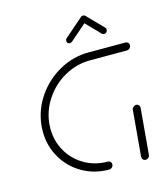

<svg xmlns="http://www.w3.org/2000/svg" viewBox="-104 -761 723 840"><g transform="rotate(-15 257.5 -340.5)"><path d="M305.9 -19.3Q305.9 -11.1 300.2 -5.6Q294.4 0 286.7 0Q220.4 0 165.9 -31.3Q111.5 -62.6 80.2 -116.9Q48.9 -171.1 48.9 -236.3Q48.9 -247.8 50 -259.3Q56.3 -329.6 96.3 -389.1Q136.3 -448.5 198.9 -483.5Q261.5 -518.5 331.9 -518.5H499.3Q505.9 -518.5 510.6 -514.1Q515.2 -509.6 515.2 -503Q515.2 -494.8 509.6 -489.1Q504.1 -483.3 496.3 -483.3H328.9Q268.1 -483.3 214.1 -453.1Q160 -423 125.4 -371.5Q90.7 -320 85.2 -259.3Q84.4 -252.6 84.4 -239.6Q84.4 -183 111.3 -136.3Q138.1 -89.6 185.2 -62.4Q232.2 -35.2 289.6 -35.2Q296.7 -35.2 301.3 -30.6Q305.9 -25.9 305.9 -19.3ZM452.2 0Q444.8 0 440.2 -5.2Q435.6 -10.4 435.9 -17.8L454.1 -225.2Q454.8 -232.6 460.6 -237.8Q466.3 -243 473.3 -243Q480.7 -243 485.4 -237.6Q490 -232.2 489.3 -225.2L471.1 -17.8Q470.7 -10.4 465.2 -5.2Q459.6 0 452.2 0ZM350 -680.7Q355.9 -680.7 359.6 -677Q363.3 -673.3 363.3 -667.8Q363.3 -660 358.1 -655.6L274.4 -582.6Q269.6 -578.5 263.7 -578.5Q258.1 -578.5 254.4 -582Q250.7 -585.6 250.7 -591.5Q250.7 -599.3 255.9 -603.7L340 -676.7Q344.1 -680.7 350 -680.7ZM360.4 -676.3 431.1 -603.7Q434.4 -599.6 434.4 -594.4Q434.4 -587.8 429.6 -583.1Q424.8 -578.5 418.5 -578.5Q412.6 -578.5 409.3 -582.6L338.9 -655.2Z"/></g></svg>

Font: 26F Galaxy Sans Light
Style: Italic
Weight: 300
Italic angle: -5°
Designer: C₂₉H₂₅N₃O₅
Version: Version 1.200